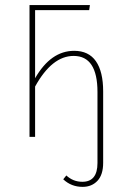

<svg xmlns="http://www.w3.org/2000/svg" viewBox="-20 -539 483 756"><path d="M272 -338.9Q329.1 -338.9 357.7 -297.9Q386.2 -256.8 386.2 -179.2V102.1Q386.2 148.9 363.8 172.9Q341.3 196.8 305.2 196.8Q260.7 196.8 229 167L241.2 151.9Q268.1 176.8 304.2 176.8Q363.8 176.8 363.8 103V-176.8Q363.8 -318.8 270 -318.8Q184.6 -318.8 118.2 -198.2V0H96.2V-519H334L331.1 -499H118.2V-231Q180.2 -338.9 272 -338.9Z"/></svg>

Font: Fira Sans Compressed Thin
Style: Regular
Weight: 100
Width: 1
Designer: Carrois Corporate & Edenspiekermann AG
Foundry: Carrois Corporate GbR & Edenspiekermann AG
Version: Version 4.203;PS 004.203;hotconv 1.0.88;makeotf.lib2.5.64775